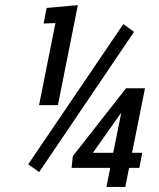

<svg xmlns="http://www.w3.org/2000/svg" viewBox="-20 -741 631 761"><path d="M209.5 -324.2H134.8L199.7 -649.4L152.8 -647.9L165 -709.5L288.6 -720.7ZM135.3 -59.1 91.8 -89.8 468.8 -645.5 511.2 -614.7ZM348.1 -135.3H428.7L460 -291L458.5 -291.5ZM503.4 -135.3H543.9L532.2 -75.7H491.7L476.6 0H401.9L417 -75.7H263.7L268.6 -122.1L479.5 -391.1H554.7Z"/></svg>

Font: RobotoCondensed-Italic
Style: Italic
Weight: 400
Designer: Google
Version: Version 1.200311; 2013